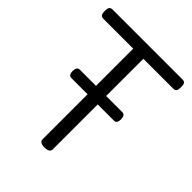

<svg xmlns="http://www.w3.org/2000/svg" viewBox="-243 -1021 1178 1178"><g transform="rotate(45 346.0 -432.0)"><path d="M346 15Q302 15 302 -13V-799H43Q28 -799 21.5 -808Q15 -817 15 -839Q15 -862 21.5 -870.5Q28 -879 43 -879H650Q665 -879 671 -870.5Q677 -862 677 -839Q677 -817 671 -808Q665 -799 650 -799H390V-13Q390 1 379 8Q368 15 346 15ZM164 -403Q146 -403 141 -414Q136 -425 136 -438Q136 -452 141 -464Q146 -476 164 -476H529Q546 -476 551 -464Q556 -452 556 -438Q556 -425 551 -414Q546 -403 529 -403Z"/></g></svg>

Font: Playwrite HR Lijeva
Style: Regular
Weight: 400
Designer: Veronika Burian, José Scaglione
Foundry: TypeTogether
Version: Version 1.002